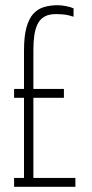

<svg xmlns="http://www.w3.org/2000/svg" viewBox="-20 -716 352 736"><path d="M34 0V-34H72V-341H34V-375H72V-522Q72 -577 81.5 -611Q91 -645 108 -663.5Q125 -682 149 -689Q173 -696 201 -696Q216 -696 233.5 -692.5Q251 -689 262 -684V-652Q253 -655 242 -657.5Q231 -660 219 -661Q207 -662 195 -662Q167 -662 150 -652Q133 -642 124 -623.5Q115 -605 111.5 -580Q108 -555 108 -526V-375H225V-341H108V-34H269V0Z"/></svg>

Font: Saira UltraCondensed Thin
Style: Regular
Weight: 250
Width: 1
Designer: Hector Gatti with collaboration of the Omnibus-Type team
Foundry: Omnibus-Type
Version: Version 1.101